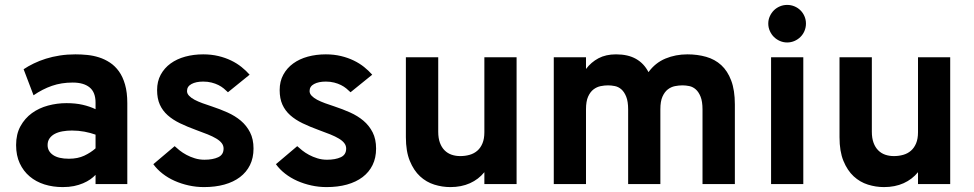

<svg xmlns="http://www.w3.org/2000/svg" viewBox="-20 -742 3925 774"><path d="M365.2 0V-37.1Q356.4 -27.8 344 -19Q331.5 -10.3 314.9 -3.2Q298.3 3.9 278.1 8.1Q257.8 12.2 232.9 12.2Q193.4 12.2 159.2 1.5Q125 -9.3 99.6 -30.8Q74.2 -52.2 59.6 -83.7Q44.9 -115.2 44.9 -157.2Q44.9 -201.2 62.5 -233.2Q80.1 -265.1 108.6 -285.9Q137.2 -306.6 173.6 -316.4Q210 -326.2 248 -326.2Q284.7 -326.2 313.2 -319.6Q341.8 -313 365.2 -301.8V-328.1Q365.2 -370.1 341.3 -389.6Q317.4 -409.2 272.9 -409.2Q227.5 -409.2 189.5 -396Q151.4 -382.8 115.2 -357.9L75.2 -462.9Q93.3 -475.1 116 -486.1Q138.7 -497.1 165 -505.4Q191.4 -513.7 221.4 -518.3Q251.5 -522.9 284.2 -522.9Q307.1 -522.9 331.5 -520.5Q356 -518.1 379.2 -510.7Q402.3 -503.4 423.1 -489.7Q443.8 -476.1 459.5 -454.3Q475.1 -432.6 484.1 -401.1Q493.2 -369.6 493.2 -326.2V0ZM257.8 -102.1Q293.5 -102.1 319.8 -114.5Q346.2 -127 365.2 -144V-199.2Q345.2 -206.5 320.6 -211.2Q295.9 -215.8 270 -215.8Q250 -215.8 232.2 -212.6Q214.4 -209.5 200.9 -202.4Q187.5 -195.3 179.7 -184.1Q171.9 -172.9 171.9 -157.2Q171.9 -132.3 193.8 -117.2Q215.8 -102.1 257.8 -102.1Z M898.9 -370.1Q891.6 -377.4 882.1 -385.3Q872.6 -393.1 860.4 -399.2Q848.1 -405.3 832.8 -409.2Q817.4 -413.1 799.3 -413.1Q770 -413.1 752 -403.3Q733.9 -393.6 733.9 -375Q733.9 -364.7 742.2 -356Q750.5 -347.2 764.4 -339.8Q778.3 -332.5 796.4 -325.9Q814.5 -319.3 834 -313Q866.7 -302.2 897.2 -288.6Q927.7 -274.9 950.9 -255.4Q974.1 -235.8 988 -208.5Q1002 -181.2 1002 -143.1Q1002 -105.5 987.8 -76.7Q973.6 -47.9 947.5 -28.1Q921.4 -8.3 884.5 2Q847.7 12.2 802.2 12.2Q771 12.2 741 5.6Q710.9 -1 684.1 -12.9Q657.2 -24.9 635.3 -42Q613.3 -59.1 598.1 -80.1L684.1 -152.8Q692.4 -145 704.3 -135.5Q716.3 -126 731.7 -117.7Q747.1 -109.4 765.4 -103.8Q783.7 -98.1 804.2 -98.1Q837.9 -98.1 859.6 -108.2Q881.3 -118.2 881.3 -143.1Q881.3 -155.3 873.8 -165Q866.2 -174.8 852.1 -183.3Q837.9 -191.9 817.4 -200.2Q796.9 -208.5 771 -217.8Q734.9 -231 705.6 -245.1Q676.3 -259.3 655.8 -277.6Q635.3 -295.9 624.3 -320.3Q613.3 -344.7 613.3 -378.9Q613.3 -414.1 627.9 -440.9Q642.6 -467.8 667.7 -486.1Q692.9 -504.4 726.8 -513.7Q760.7 -522.9 799.3 -522.9Q832 -522.9 860.4 -516.1Q888.7 -509.3 911.9 -498Q935.1 -486.8 953.6 -471.9Q972.2 -457 986.3 -440.9Z M1393.1 -370.1Q1385.7 -377.4 1376.2 -385.3Q1366.7 -393.1 1354.5 -399.2Q1342.3 -405.3 1326.9 -409.2Q1311.5 -413.1 1293.5 -413.1Q1264.2 -413.1 1246.1 -403.3Q1228 -393.6 1228 -375Q1228 -364.7 1236.3 -356Q1244.6 -347.2 1258.5 -339.8Q1272.5 -332.5 1290.5 -325.9Q1308.6 -319.3 1328.1 -313Q1360.8 -302.2 1391.4 -288.6Q1421.9 -274.9 1445.1 -255.4Q1468.3 -235.8 1482.2 -208.5Q1496.1 -181.2 1496.1 -143.1Q1496.1 -105.5 1481.9 -76.7Q1467.8 -47.9 1441.7 -28.1Q1415.5 -8.3 1378.7 2Q1341.8 12.2 1296.4 12.2Q1265.1 12.2 1235.1 5.6Q1205.1 -1 1178.2 -12.9Q1151.4 -24.9 1129.4 -42Q1107.4 -59.1 1092.3 -80.1L1178.2 -152.8Q1186.5 -145 1198.5 -135.5Q1210.4 -126 1225.8 -117.7Q1241.2 -109.4 1259.5 -103.8Q1277.8 -98.1 1298.3 -98.1Q1332 -98.1 1353.8 -108.2Q1375.5 -118.2 1375.5 -143.1Q1375.5 -155.3 1367.9 -165Q1360.4 -174.8 1346.2 -183.3Q1332 -191.9 1311.5 -200.2Q1291 -208.5 1265.1 -217.8Q1229 -231 1199.7 -245.1Q1170.4 -259.3 1149.9 -277.6Q1129.4 -295.9 1118.4 -320.3Q1107.4 -344.7 1107.4 -378.9Q1107.4 -414.1 1122.1 -440.9Q1136.7 -467.8 1161.9 -486.1Q1187 -504.4 1220.9 -513.7Q1254.9 -522.9 1293.5 -522.9Q1326.2 -522.9 1354.5 -516.1Q1382.8 -509.3 1406 -498Q1429.2 -486.8 1447.8 -471.9Q1466.3 -457 1480.5 -440.9Z M1932.6 0V-47.9Q1909.2 -19 1874.5 -3.4Q1839.8 12.2 1795.4 12.2Q1762.7 12.2 1730.7 2.2Q1698.7 -7.8 1673.3 -31.2Q1647.9 -54.7 1632.1 -93.3Q1616.2 -131.8 1616.2 -189V-511.2H1746.6V-210.9Q1746.6 -185.1 1753.4 -166.5Q1760.3 -147.9 1772.2 -136Q1784.2 -124 1800.3 -118.4Q1816.4 -112.8 1835.4 -112.8Q1855.5 -112.8 1873.3 -117.9Q1891.1 -123 1904.3 -134.5Q1917.5 -146 1925 -164.3Q1932.6 -182.6 1932.6 -209V-511.2H2062.5V0Z M2812 0V-300.8Q2812 -333 2804.2 -352.3Q2796.4 -371.6 2784.7 -381.8Q2772.9 -392.1 2758.8 -395Q2744.6 -397.9 2731.4 -397.9Q2716.8 -397.9 2700.9 -394.8Q2685.1 -391.6 2672.1 -381.6Q2659.2 -371.6 2650.6 -352.5Q2642.1 -333.5 2642.1 -301.8V0H2512.2V-300.8Q2512.2 -333 2504.4 -352.3Q2496.6 -371.6 2484.9 -381.8Q2473.1 -392.1 2458.7 -395Q2444.3 -397.9 2431.2 -397.9Q2417 -397.9 2401.4 -394.8Q2385.7 -391.6 2372.6 -381.6Q2359.4 -371.6 2350.8 -352.5Q2342.3 -333.5 2342.3 -301.8V0H2212.4V-511.2H2342.3V-463.9Q2362.8 -491.2 2392.6 -507.1Q2422.4 -522.9 2463.4 -522.9Q2511.7 -522.9 2543.9 -504.6Q2576.2 -486.3 2594.2 -451.2Q2621.6 -488.8 2662.6 -505.9Q2703.6 -522.9 2751 -522.9Q2791.5 -522.9 2826.7 -512.9Q2861.8 -502.9 2887.5 -479.5Q2913.1 -456.1 2927.7 -417.2Q2942.4 -378.4 2942.4 -320.8V0Z M3088.4 0V-511.2H3218.3V0ZM3153.3 -570.8Q3137.7 -570.8 3123.8 -576.9Q3109.9 -583 3099.6 -593.3Q3089.4 -603.5 3083.3 -617.4Q3077.1 -631.3 3077.1 -647Q3077.1 -662.6 3083.3 -676.3Q3089.4 -689.9 3099.6 -700.2Q3109.9 -710.4 3123.8 -716.3Q3137.7 -722.2 3153.3 -722.2Q3168.9 -722.2 3182.9 -716.3Q3196.8 -710.4 3207 -700.2Q3217.3 -689.9 3223.1 -676.3Q3229 -662.6 3229 -647Q3229 -631.3 3223.1 -617.4Q3217.3 -603.5 3207 -593.3Q3196.8 -583 3182.9 -576.9Q3168.9 -570.8 3153.3 -570.8Z M3680.7 0V-47.9Q3657.2 -19 3622.6 -3.4Q3587.9 12.2 3543.5 12.2Q3510.7 12.2 3478.8 2.2Q3446.8 -7.8 3421.4 -31.2Q3396 -54.7 3380.1 -93.3Q3364.3 -131.8 3364.3 -189V-511.2H3494.6V-210.9Q3494.6 -185.1 3501.5 -166.5Q3508.3 -147.9 3520.3 -136Q3532.2 -124 3548.3 -118.4Q3564.5 -112.8 3583.5 -112.8Q3603.5 -112.8 3621.3 -117.9Q3639.2 -123 3652.3 -134.5Q3665.5 -146 3673.1 -164.3Q3680.7 -182.6 3680.7 -209V-511.2H3810.5V0Z"/></svg>

Font: Overpass
Style: Bold
Weight: 700
Designer: Delve Withrington
Foundry: Delve Fonts
Version: Version 1.001